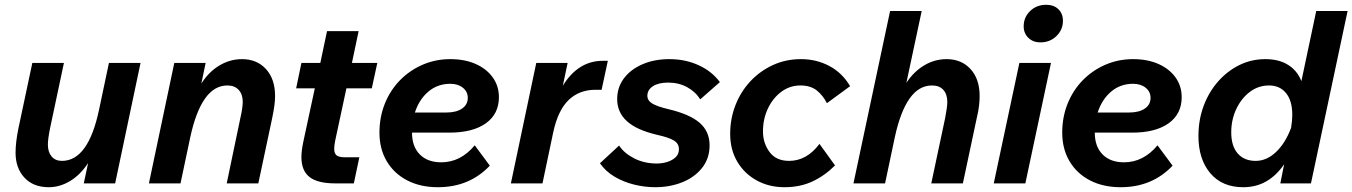

<svg xmlns="http://www.w3.org/2000/svg" viewBox="-20 -766 5649 802"><path d="M461 0H330L348 -85Q316 -36 273 -10Q230 16 184 16Q119 16 82 -24Q45 -64 45 -128Q45 -172 57 -230L115 -503H247L189 -230Q180 -185 180 -162Q180 -131 195.5 -112.5Q211 -94 239 -94Q349 -94 394 -309L435 -503H567Z M602 0 708 -503H839L821 -417Q852 -466 896.5 -492.5Q941 -519 991 -519Q1053 -519 1091 -477.5Q1129 -436 1129 -365Q1129 -346 1126 -324Q1123 -302 1117 -273L1059 0H927L984 -273Q989 -294 991.5 -312Q994 -330 994 -340Q994 -372 977 -390.5Q960 -409 930 -409Q875 -409 836.5 -354.5Q798 -300 775 -194L734 0Z M1247 -174 1295 -397H1217L1239 -503H1318L1346 -636H1478L1450 -503H1556L1533 -397H1427L1380 -178Q1376 -158 1376 -144Q1376 -125 1386 -117Q1396 -109 1421 -109H1481L1458 0H1380Q1307 0 1273 -26.5Q1239 -53 1239 -110Q1239 -123 1241 -139Q1243 -155 1247 -174Z M2026 -74Q1941 16 1809 16Q1736 16 1681 -12.5Q1626 -41 1595.5 -92.5Q1565 -144 1565 -212Q1565 -277 1587.5 -333Q1610 -389 1650.5 -430.5Q1691 -472 1745 -495.5Q1799 -519 1861 -519Q1921 -519 1966.5 -499Q2012 -479 2038 -443Q2064 -407 2064 -360Q2064 -290 2009.5 -251Q1955 -212 1857 -212H1701Q1701 -154 1733.5 -121Q1766 -88 1823 -88Q1904 -88 1963 -159ZM1861 -416Q1808 -416 1769.5 -383.5Q1731 -351 1713 -296H1844Q1886 -296 1910 -312.5Q1934 -329 1934 -357Q1934 -383 1913.5 -399.5Q1893 -416 1861 -416Z M2114 0 2220 -503H2351L2331 -408Q2395 -512 2498 -512H2519L2493 -391H2467Q2400 -391 2355.5 -348.5Q2311 -306 2291 -214L2246 0Z M2486 -84 2566 -158Q2587 -126 2629 -104.5Q2671 -83 2724 -83Q2746 -83 2767 -89.5Q2788 -96 2802 -109Q2816 -122 2816 -143Q2816 -166 2795 -179Q2774 -192 2724 -203Q2639 -223 2598.5 -260Q2558 -297 2558 -352Q2558 -401 2586 -438.5Q2614 -476 2663.5 -497.5Q2713 -519 2776 -519Q2843 -519 2898.5 -493.5Q2954 -468 2987 -423L2905 -351Q2885 -383 2850 -402Q2815 -421 2771 -421Q2731 -421 2707.5 -406Q2684 -391 2684 -365Q2684 -347 2703 -334.5Q2722 -322 2772 -310Q2861 -289 2902.5 -253Q2944 -217 2944 -159Q2944 -104 2912.5 -64.5Q2881 -25 2829.5 -4.5Q2778 16 2717 16Q2673 16 2628.5 5Q2584 -6 2547 -28Q2510 -50 2486 -84Z M3403 -165 3468 -75Q3425 -32 3373.5 -8Q3322 16 3257 16Q3192 16 3140.5 -12.5Q3089 -41 3059.5 -91Q3030 -141 3030 -207Q3030 -270 3052 -326.5Q3074 -383 3114 -426Q3154 -469 3208 -494Q3262 -519 3326 -519Q3390 -519 3444 -490.5Q3498 -462 3531 -406L3434 -335Q3418 -367 3392 -388Q3366 -409 3323 -409Q3279 -409 3243.5 -382.5Q3208 -356 3187.5 -312.5Q3167 -269 3167 -217Q3167 -168 3194.5 -131Q3222 -94 3276 -94Q3350 -94 3403 -165Z M3545 0 3698 -720H3830L3766 -420Q3797 -467 3840.5 -493Q3884 -519 3934 -519Q3996 -519 4034 -477.5Q4072 -436 4072 -365Q4072 -346 4069.5 -324Q4067 -302 4060 -273L4002 0H3870L3928 -273Q3932 -294 3934.5 -312Q3937 -330 3937 -340Q3937 -372 3920.5 -390.5Q3904 -409 3873 -409Q3818 -409 3779.5 -354.5Q3741 -300 3718 -194L3677 0Z M4256 -656Q4256 -694 4283 -720Q4310 -746 4350 -746Q4382 -746 4401 -727.5Q4420 -709 4420 -679Q4420 -642 4393 -615.5Q4366 -589 4326 -589Q4295 -589 4275.5 -608Q4256 -627 4256 -656ZM4131 0 4238 -503H4370L4263 0Z M4878 -74Q4793 16 4661 16Q4588 16 4533 -12.5Q4478 -41 4447.5 -92.5Q4417 -144 4417 -212Q4417 -277 4439.5 -333Q4462 -389 4502.5 -430.5Q4543 -472 4597 -495.5Q4651 -519 4713 -519Q4773 -519 4818.5 -499Q4864 -479 4890 -443Q4916 -407 4916 -360Q4916 -290 4861.5 -251Q4807 -212 4709 -212H4553Q4553 -154 4585.5 -121Q4618 -88 4675 -88Q4756 -88 4815 -159ZM4713 -416Q4660 -416 4621.5 -383.5Q4583 -351 4565 -296H4696Q4738 -296 4762 -312.5Q4786 -329 4786 -357Q4786 -383 4765.5 -399.5Q4745 -416 4713 -416Z M5328 0 5344 -80Q5312 -33 5269.5 -8.5Q5227 16 5173 16Q5085 16 5035.5 -42.5Q4986 -101 4986 -198Q4986 -265 5007.5 -323Q5029 -381 5067.5 -425Q5106 -469 5156.5 -494Q5207 -519 5266 -519Q5322 -519 5360.5 -495Q5399 -471 5416 -427L5478 -720H5609L5456 0ZM5123 -213Q5123 -156 5150 -125Q5177 -94 5225 -94Q5271 -94 5310 -131Q5349 -168 5373 -232Q5378 -263 5378 -286Q5378 -345 5352 -377Q5326 -409 5281 -409Q5236 -409 5200.5 -382Q5165 -355 5144 -310.5Q5123 -266 5123 -213Z"/></svg>

Font: Wix Madefor Text
Style: Bold Italic
Weight: 700
Italic angle: -12°
Designer: Dalton Maag Ltd
Foundry: Dalton Maag Ltd
Version: Version 3.100